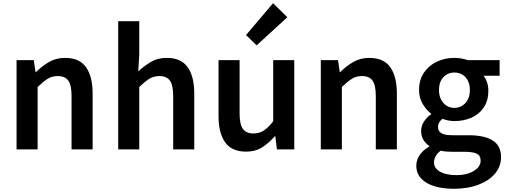

<svg xmlns="http://www.w3.org/2000/svg" viewBox="-20 -929 3152 1194"><path d="M83 0V-555H190L201 -480H203Q240 -517 284 -543Q328 -569 385 -569Q474 -569 515 -511Q556 -453 556 -348V0H425V-331Q425 -400 404.5 -428Q384 -456 339 -456Q303 -456 275.5 -438.5Q248 -421 214 -388V0Z M715 0V-797H846V-591L840 -485Q875 -518 917.5 -543.5Q960 -569 1017 -569Q1106 -569 1147 -511Q1188 -453 1188 -348V0H1057V-331Q1057 -400 1036.5 -428Q1016 -456 971 -456Q935 -456 907.5 -438.5Q880 -421 846 -388V0Z M1511 14Q1421 14 1380 -44Q1339 -102 1339 -207V-555H1470V-223Q1470 -156 1490.5 -127.5Q1511 -99 1556 -99Q1592 -99 1620 -117Q1648 -135 1679 -175V-555H1810V0H1702L1692 -82H1689Q1652 -39 1610 -12.5Q1568 14 1511 14ZM1576 -647 1510 -711 1678 -909 1767 -822Z M1975 0V-555H2082L2093 -480H2095Q2132 -517 2176 -543Q2220 -569 2277 -569Q2366 -569 2407 -511Q2448 -453 2448 -348V0H2317V-331Q2317 -400 2296.5 -428Q2276 -456 2231 -456Q2195 -456 2167.5 -438.5Q2140 -421 2106 -388V0Z M2800 245Q2734 245 2681.5 229Q2629 213 2599 181Q2569 149 2569 101Q2569 66 2589.5 35.5Q2610 5 2649 -17V-22Q2628 -36 2613.5 -58.5Q2599 -81 2599 -115Q2599 -147 2617.5 -174.5Q2636 -202 2661 -218V-222Q2632 -244 2609 -282Q2586 -320 2586 -369Q2586 -433 2617 -478Q2648 -523 2698 -546Q2748 -569 2805 -569Q2830 -569 2851 -565Q2872 -561 2888 -555H3087V-458H2987Q3000 -442 3008.5 -418Q3017 -394 3017 -365Q3017 -304 2989 -261.5Q2961 -219 2912.5 -197.5Q2864 -176 2805 -176Q2789 -176 2769.5 -179.5Q2750 -183 2731 -190Q2719 -180 2711.5 -168Q2704 -156 2704 -137Q2704 -115 2723.5 -101.5Q2743 -88 2794 -88H2893Q2992 -88 3044 -55.5Q3096 -23 3096 49Q3096 104 3060 148.5Q3024 193 2957 219Q2890 245 2800 245ZM2805 -258Q2832 -258 2854 -271.5Q2876 -285 2889 -309.5Q2902 -334 2902 -369Q2902 -404 2889 -428.5Q2876 -453 2854.5 -465.5Q2833 -478 2805 -478Q2779 -478 2757.5 -465.5Q2736 -453 2723 -429Q2710 -405 2710 -369Q2710 -334 2723 -309.5Q2736 -285 2757.5 -271.5Q2779 -258 2805 -258ZM2819 160Q2865 160 2898.5 147.5Q2932 135 2950.5 115Q2969 95 2969 71Q2969 38 2944 26.5Q2919 15 2872 15H2796Q2774 15 2755.5 13.5Q2737 12 2721 8Q2699 24 2689 43Q2679 62 2679 81Q2679 118 2717 139Q2755 160 2819 160Z"/></svg>

Font: Noto Sans TC Thin SemiBold
Style: Regular
Weight: 600
Version: Version 2.004-H2;hotconv 1.0.118;makeotfexe 2.5.65603